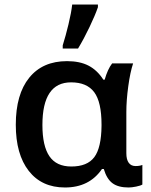

<svg xmlns="http://www.w3.org/2000/svg" viewBox="-20 -821 669 851"><path d="M326 -606Q352 -649 377 -701.5Q402 -754 414 -789V-801H300Q296 -765 283.5 -713Q271 -661 258 -620V-606ZM432 -72H440Q453 -28 478.5 -9Q504 10 550 10Q564 10 583.5 6Q603 2 611 -3V-90Q599 -85 581 -85Q561 -85 550.5 -99.5Q540 -114 540 -142V-325Q540 -376 548.5 -438.5Q557 -501 570 -540H477Q457 -514 444 -468H438Q411 -510 372.5 -530Q334 -550 277 -550Q169 -550 109.5 -476.5Q50 -403 50 -268Q50 -137 107.5 -63.5Q165 10 268 10Q376 10 432 -72ZM168 -267Q168 -456 295 -456Q365 -456 397.5 -412.5Q430 -369 430 -269V-263Q429 -166 398 -124.5Q367 -83 296 -83Q230 -83 199 -128.5Q168 -174 168 -267Z"/></svg>

Font: OpenSansMMV
Style: Semibold
Weight: 600
Designer: Steve Matteson
Foundry: Ascender Corporation
Version: Version 6.000